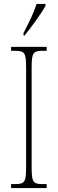

<svg xmlns="http://www.w3.org/2000/svg" viewBox="-20 -951 293 971"><path d="M99 -784V-771H104C142 -818 191 -886 210 -921V-931H165C151 -886 129 -843 99 -784ZM36 0H216V-20H196C146 -20 140 -31 140 -108V-606C140 -683 146 -694 196 -694H216V-714H36V-694H56C106 -694 112 -683 112 -606V-108C112 -31 106 -20 56 -20H36Z"/></svg>

Font: Noto Serif Hebrew ExtraCondensed Thin
Style: Regular
Weight: 100
Width: 2
Designer: Monotype Design Team
Foundry: Monotype Imaging Inc.
Version: Version 2.004